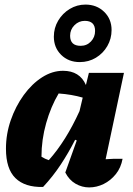

<svg xmlns="http://www.w3.org/2000/svg" viewBox="-20 -810 579 838"><path d="M168 6Q89 8 47.5 -32.5Q6 -73 6 -161Q6 -225 27 -285.5Q48 -346 83.5 -395Q119 -444 163.5 -472.5Q208 -501 255 -501Q328 -501 355 -439L368 -492H521L441 -115Q478 -118 515 -117Q508 -78 485.5 -50Q463 -22 432.5 -7Q402 8 369 8Q338 8 310 -8Q282 -24 265 -57L315 -197L308 -200Q279 -143 245 -91.5Q211 -40 168 6ZM161 -126Q177 -116 193 -111Q268 -195 327 -325L341 -384Q293 -398 236 -402Q202 -345 181.5 -272.5Q161 -200 161 -126ZM328 -539Q279 -539 247 -570.5Q215 -602 215 -650Q215 -688 234 -720Q253 -752 284.5 -771Q316 -790 353 -790Q402 -790 434.5 -758.5Q467 -727 467 -679Q467 -641 448.5 -609Q430 -577 398.5 -558Q367 -539 328 -539ZM332 -610Q359 -610 377 -629Q395 -648 395 -675Q395 -719 350 -719Q324 -719 305 -700Q286 -681 286 -654Q286 -610 332 -610Z"/></svg>

Font: Piazzolla ExtraBold
Style: Italic
Weight: 800
Italic angle: -11.3°
Designer: Juan Pablo del Peral
Foundry: Huerta Tipografica
Version: Version 1.330